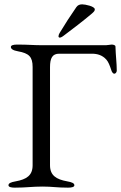

<svg xmlns="http://www.w3.org/2000/svg" viewBox="-20 -858 557 883"><path d="M255 -685C258 -685 264 -687 273 -694C313 -724 363 -762 403 -796C412 -804 416 -808 416 -815C416 -829 372 -838 358 -838C347 -838 338 -835 331 -825C304 -786 278 -746 254 -706C251 -701 249 -695 249 -691C249 -688 251 -685 255 -685ZM210 -549C210 -591 221 -611 252 -611H402C427 -611 450 -605 469 -584C478 -574 485 -557 492 -535C494 -528 499 -519 506 -519C512 -519 517 -527 517 -533C517 -568 512 -603 511 -644C511 -651 500 -653 493 -653C491 -653 472 -650 467 -650H177C131 -650 113 -653 59 -653C42 -653 30 -650 30 -642C30 -633 40 -626 63 -622C113 -613 130 -597 130 -550V-98C130 -51 102 -33 52 -24C29 -20 19 -15 19 -6C19 2 31 5 48 5C102 5 126 0 176 0C222 0 239 5 293 5C310 5 322 2 322 -6C322 -15 312 -20 289 -24C239 -33 210 -51 210 -98Z"/></svg>

Font: EB Garamond 12
Style: Regular
Weight: 400
Version: Version 0.016+